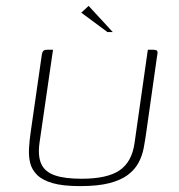

<svg xmlns="http://www.w3.org/2000/svg" viewBox="-20 -629 607 652"><path d="M477 -182Q473 -153 468 -126.5Q463 -100 450.5 -76.5Q438 -53 414 -35Q390 -17 351 -7Q312 3 252 3Q194 3 159 -7Q124 -17 106 -35Q88 -53 82.5 -75.5Q77 -98 78.5 -125Q80 -152 84 -179L121 -436Q122 -446 124 -451Q126 -456 129.5 -458Q133 -460 140 -460H160L114 -143Q108 -98 120.5 -71.5Q133 -45 166.5 -33.5Q200 -22 257 -22Q344 -22 386 -50.5Q428 -79 437 -144L482 -460H500Q508 -460 511.5 -458Q515 -456 515 -451Q515 -446 513 -436ZM345 -520 256 -586 281 -609 363 -520Z"/></svg>

Font: Genos Thin ExtraLight
Style: Italic
Weight: 250
Italic angle: -8°
Version: Version 1.010